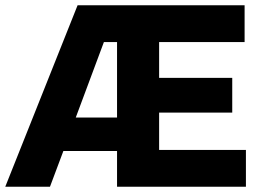

<svg xmlns="http://www.w3.org/2000/svg" viewBox="-20 -710 1015 730"><path d="M0 0 275 -690H910V-550H585V-414H863V-282H585V-140H915V0H425V-136H221L170 0ZM268 -263H425V-550H375Z"/></svg>

Font: Radio Canada
Style: Regular
Weight: 400
Designer: Charles Daoud, Etienne Aubert Bonn, Alexandre Saumier Demers, Jacques Le Bailly
Foundry: Radio-Canada
Version: Version 2.104;gftools[0.9.28.dev5+ged2979d]